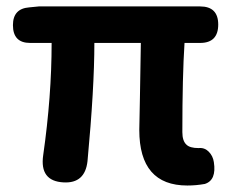

<svg xmlns="http://www.w3.org/2000/svg" viewBox="-20 -567 728 601"><path d="M566.4 13.7Q416 13.7 416 -160.2Q416 -177.7 418 -261.7Q419.9 -379.9 420.9 -432.6H275.4Q275.4 -292 253.9 -62.5Q246.1 7.8 178.7 3.9Q103.5 0 115.2 -81.1Q141.6 -265.6 141.6 -432.6H74.2Q20.5 -432.6 20.5 -488.3Q20.5 -540 71.3 -543.9L101.6 -546.9H381.8H606.4Q663.1 -546.9 663.1 -490.2Q663.1 -432.6 606.4 -432.6H557.6Q550.8 -329.1 550.8 -153.3Q550.8 -126 563.5 -114.3Q574.2 -103.5 601.6 -103.5Q620.1 -105.5 633.3 -92.3Q646.5 -79.1 649.4 -59.6Q658.2 -2.9 621.1 8.8Q593.8 13.7 566.4 13.7Z"/></svg>

Font: Bpmf GenSen Rounded B
Style: B
Weight: 700
Foundry: But Ko
Version: Version 1.320